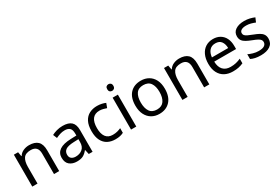

<svg xmlns="http://www.w3.org/2000/svg" viewBox="66 -1760 4051 2793"><g transform="rotate(-30 2091.5 -363.5)"><path d="M343 -546Q439 -546 488 -499Q537 -452 537 -349V0H450V-343Q450 -472 330 -472Q241 -472 207 -422Q173 -372 173 -278V0H85V-536H156L169 -463H174Q200 -505 246 -525.5Q292 -546 343 -546Z M906 -545Q1004 -545 1051 -502Q1098 -459 1098 -365V0H1034L1017 -76H1013Q978 -32 939 -11Q900 10 833 10Q760 10 712 -28.5Q664 -67 664 -149Q664 -229 727 -272.5Q790 -316 921 -320L1012 -323V-355Q1012 -422 983 -448Q954 -474 901 -474Q859 -474 821 -461.5Q783 -449 750 -433L723 -499Q758 -518 806 -531.5Q854 -545 906 -545ZM1011 -262 932 -259Q832 -255 793.5 -227Q755 -199 755 -148Q755 -103 782.5 -82Q810 -61 853 -61Q920 -61 965.5 -98.5Q1011 -136 1011 -214Z M1479 10Q1407 10 1352 -19Q1297 -48 1265.5 -109Q1234 -170 1234 -265Q1234 -364 1266.5 -426Q1299 -488 1356 -517Q1413 -546 1485 -546Q1525 -546 1563.5 -537.5Q1602 -529 1626 -517L1599 -444Q1575 -453 1543 -461Q1511 -469 1483 -469Q1325 -469 1325 -266Q1325 -169 1363.5 -117.5Q1402 -66 1478 -66Q1521 -66 1555 -75Q1589 -84 1617 -97V-19Q1590 -5 1557.5 2.5Q1525 10 1479 10Z M1789 -737Q1809 -737 1824.5 -723.5Q1840 -710 1840 -681Q1840 -652 1824.5 -638.5Q1809 -625 1789 -625Q1767 -625 1752 -638.5Q1737 -652 1737 -681Q1737 -710 1752 -723.5Q1767 -737 1789 -737ZM1832 -536V0H1744V-536Z M2468 -269Q2468 -136 2400.5 -63Q2333 10 2218 10Q2147 10 2091.5 -22.5Q2036 -55 2004 -117.5Q1972 -180 1972 -269Q1972 -402 2038.5 -474Q2105 -546 2221 -546Q2293 -546 2349 -513.5Q2405 -481 2436.5 -419.5Q2468 -358 2468 -269ZM2063 -269Q2063 -174 2100.5 -118.5Q2138 -63 2220 -63Q2301 -63 2339 -118.5Q2377 -174 2377 -269Q2377 -364 2339 -418Q2301 -472 2219 -472Q2137 -472 2100 -418Q2063 -364 2063 -269Z M2865 -546Q2961 -546 3010 -499Q3059 -452 3059 -349V0H2972V-343Q2972 -472 2852 -472Q2763 -472 2729 -422Q2695 -372 2695 -278V0H2607V-536H2678L2691 -463H2696Q2722 -505 2768 -525.5Q2814 -546 2865 -546Z M3432 -546Q3500 -546 3550 -516Q3600 -486 3626.5 -431.5Q3653 -377 3653 -304V-251H3286Q3288 -160 3332.5 -112.5Q3377 -65 3457 -65Q3508 -65 3547.5 -74.5Q3587 -84 3629 -102V-25Q3588 -7 3548 1.5Q3508 10 3453 10Q3376 10 3318 -21Q3260 -52 3227.5 -113Q3195 -174 3195 -264Q3195 -352 3224.5 -415Q3254 -478 3307.5 -512Q3361 -546 3432 -546ZM3431 -474Q3368 -474 3331.5 -433.5Q3295 -393 3288 -321H3561Q3560 -389 3529 -431.5Q3498 -474 3431 -474Z M4138 -148Q4138 -70 4080 -30Q4022 10 3924 10Q3868 10 3827.5 1Q3787 -8 3756 -24V-104Q3788 -88 3833.5 -74.5Q3879 -61 3926 -61Q3993 -61 4023 -82.5Q4053 -104 4053 -140Q4053 -160 4042 -176Q4031 -192 4002.5 -208Q3974 -224 3921 -244Q3869 -264 3832 -284Q3795 -304 3775 -332Q3755 -360 3755 -404Q3755 -472 3810.5 -509Q3866 -546 3956 -546Q4005 -546 4047.5 -536Q4090 -526 4127 -510L4097 -440Q4063 -454 4026 -464Q3989 -474 3950 -474Q3896 -474 3867.5 -456.5Q3839 -439 3839 -409Q3839 -386 3852 -371Q3865 -356 3895.5 -341Q3926 -326 3977 -307Q4028 -288 4064 -268Q4100 -248 4119 -219.5Q4138 -191 4138 -148Z"/></g></svg>

Font: Noto Sans
Style: Regular
Weight: 400
Designer: Monotype Design Team
Foundry: Monotype Imaging Inc.
Version: Version 1.902